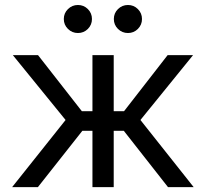

<svg xmlns="http://www.w3.org/2000/svg" viewBox="-20 -769 846 789"><path d="M29.8 0 249.5 -275.9 32.7 -542.5H136.2L316.4 -312H359.9V-542.5H447.3V-312H489.7L668.9 -542.5H773.4L557.1 -275.9L775.9 0H670.4L488.8 -231.4H447.3V0H359.9V-231.4H318.4L135.7 0ZM505.9 -633.3Q481.9 -633.3 464.8 -650.1Q447.8 -667 447.8 -690.9Q447.8 -714.8 464.8 -731.7Q481.9 -748.5 505.9 -748.5Q529.8 -748.5 546.6 -731.7Q563.5 -714.8 563.5 -690.9Q563.5 -667 546.6 -650.1Q529.8 -633.3 505.9 -633.3ZM300.3 -633.3Q276.4 -633.3 259.3 -650.1Q242.2 -667 242.2 -690.9Q242.2 -714.8 259.3 -731.7Q276.4 -748.5 300.3 -748.5Q324.2 -748.5 341.1 -731.7Q357.9 -714.8 357.9 -690.9Q357.9 -667 341.1 -650.1Q324.2 -633.3 300.3 -633.3Z"/></svg>

Font: Inter 16pt
Style: Regular
Weight: 400
Version: Version 4.001;git-66647c0bb